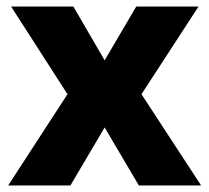

<svg xmlns="http://www.w3.org/2000/svg" viewBox="-20 -569 642 589"><path d="M187 -280 14 -549H205L301 -384L398 -549H589L414 -280L597 0H406L301 -178L196 0H5Z"/></svg>

Font: Noto Sans Bengali ExtraBold
Style: Regular
Weight: 800
Designer: Jelle Bosma - Monotype Design Team
Foundry: Monotype Imaging Inc.
Version: Version 2.003; ttfautohint (v1.8.4.7-5d5b)